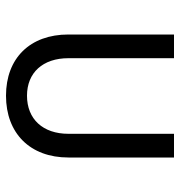

<svg xmlns="http://www.w3.org/2000/svg" viewBox="0 -590 600 640"><g transform="rotate(90 300.0 -270.0)"><path d="M299 10C424 10 505 -70 505 -198V-550H426V-198C426 -113 377 -60 299 -60C222 -60 174 -113 174 -198V-550H95V-198C95 -70 174 10 299 10Z"/></g></svg>

Font: JetBrains Mono Light
Style: Regular
Weight: 336
Monospace: yes
Designer: Philipp Nurullin, Konstantin Bulenkov
Foundry: JetBrains
Version: Version 2.305